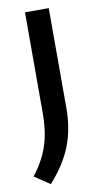

<svg xmlns="http://www.w3.org/2000/svg" viewBox="-102 -585 451 859"><g transform="rotate(-10 124.0 -155.5)"><path d="M57 233 -13 186Q35 124.5 55.8 61.2Q76.5 -2 76.5 -86V-544H184.5V-90.5Q184.5 4 155 80.2Q125.5 156.5 57 233Z"/></g></svg>

Font: Encode Sans SmExp Md
Style: Regular
Weight: 500
Width: 6
Designer: Multiple Designers
Foundry: Impallari Type
Version: Version 3.002; ttfautohint (v1.8.3) -l 8 -r 50 -G 200 -x 14 